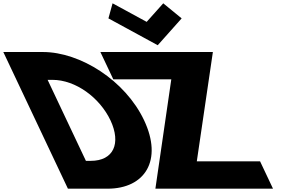

<svg xmlns="http://www.w3.org/2000/svg" viewBox="-349 -1139 1756 1159"><path d="M330.5 -1119 305.5 -1028 603.1 -866 747.5 -1028 636.5 -1119 536.4 -1007ZM936 -825H257L335 -660H685L589 0H1299L1221 -165H839ZM-329 -825 61 0H300C527 0 634.7 -172 520.8 -413C407.3 -653 136 -825 -90 -825ZM169.6 -168 -61.6 -657H-32.6C107.4 -657 253 -550 318.2 -412C382.5 -274 337.6 -168 198.6 -168Z"/></svg>

Font: Hussar
Style: BdOpOblFive
Weight: 700
Foundry: Cannot Into Space Fonts
Version: Version 2.00